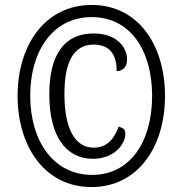

<svg xmlns="http://www.w3.org/2000/svg" viewBox="-20 -745 738 775"><path d="M349 10C536 10 646 -151 646 -358C646 -563 538 -725 350 -725C162 -725 51 -563 51 -358C51 -156 159 10 349 10ZM352 -39C197 -39 102 -174 102 -359C102 -540 194 -676 350 -676C505 -676 594 -543 594 -358C594 -174 506 -39 352 -39ZM355 -104C442 -104 486 -164 486 -205C486 -223 478 -228 459 -234C442 -187 414 -149 358 -149C283 -149 240 -225 240 -366C240 -489 274 -565 358 -565C432 -565 451 -513 451 -458C474 -458 493 -473 493 -506C493 -553 452 -610 358 -610C237 -610 179 -521 179 -364C179 -194 247 -104 355 -104Z"/></svg>

Font: Noto Serif Armenian ExtraCondensed ExtraBold
Style: Regular
Weight: 800
Width: 2
Designer: Monotype Design Team
Foundry: Monotype Imaging Inc.
Version: Version 2.008